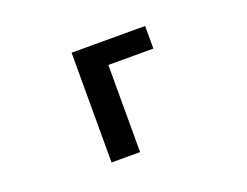

<svg xmlns="http://www.w3.org/2000/svg" viewBox="-91 -740 1182 920"><g transform="rotate(-20 500.0 -280.0)"><path d="M337.9 0V-559.6H712.9V-444.3H483.4V0Z"/></g></svg>

Font: GenEi Gothic M Regular
Style: Bold
Weight: 700
Designer: o_tamon (Modified); [Source Han Sans]
Ryoko NISHIZUKA  (kana & ideographs); Paul D. Hunt (Latin, Greek & Cyrillic); Wenl
Version: Version 1.1a;Original Version 1.004